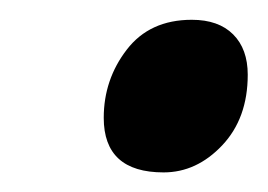

<svg xmlns="http://www.w3.org/2000/svg" viewBox="-20 -570 274 196"><path d="M147 -394Q85.9 -394 85.9 -449.7Q85.9 -488.8 109.4 -519.3Q132.8 -549.8 175.8 -549.8Q203.1 -549.8 218 -534.9Q232.9 -520 232.9 -493.7Q232.9 -449.2 206.8 -421.6Q180.7 -394 147 -394Z"/></svg>

Font: Open Sans Condensed
Style: Bold Italic
Weight: 700
Width: 3
Italic angle: -12°
Designer: Monotype Design Team
Foundry: Monotype Imaging Inc.
Version: Version 3.003; ttfautohint (v1.8.4)